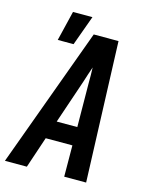

<svg xmlns="http://www.w3.org/2000/svg" viewBox="-141 -896 762 973"><g transform="rotate(15 240.5 -409.0)"><path d="M-19 0 250 -735H380L407 0H292L291 -164H151L96 0ZM291 -260 289 -490Q289 -510 289 -530.5Q289 -551 288 -572Q281 -551 274 -530.5Q267 -510 261 -490L183 -260ZM81 -661 119 -818H221L164 -661Z"/></g></svg>

Font: Iosevka
Style: Bold Italic
Weight: 700
Italic angle: -9°
Monospace: yes
Designer: Belleve Invis
Foundry: Belleve Invis
Version: Version 32.5.0; ttfautohint (v1.8.4)